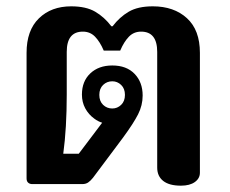

<svg xmlns="http://www.w3.org/2000/svg" viewBox="-20 -582 728 607"><path d="M477 -52V-418Q477 -482 426 -482Q403 -482 387.5 -466Q372 -450 360 -422H308Q296 -450 280.5 -466Q265 -482 242 -482Q191 -482 191 -418V-283Q191 -177 180 -96H229L303 -194Q290 -198 278 -207Q260 -220 249.5 -239.5Q239 -259 239 -283Q239 -325 265.5 -350Q292 -375 335 -375Q380 -375 405.5 -348.5Q431 -322 431 -280Q431 -249 416.5 -220.5Q402 -192 369 -147L274 -20Q266 -10 258.5 -5Q251 0 240 0H82Q74 0 69 -4.5Q64 -9 64 -18V-415Q64 -486 103 -524Q142 -562 205 -562Q252 -562 281 -545Q310 -528 332 -499H336Q358 -528 387 -545Q416 -562 463 -562Q530 -562 571 -524.5Q612 -487 612 -415V-36Q612 -18 596 -6.5Q580 5 552 5Q515 5 496 -10Q477 -25 477 -52ZM375 -282Q375 -302 363 -313.5Q351 -325 335 -325Q318 -325 306 -313.5Q294 -302 294 -282Q294 -262 306 -250.5Q318 -239 335 -239Q351 -239 363 -250.5Q375 -262 375 -282Z"/></svg>

Font: Maitree
Style: Bold
Weight: 700
Designer: CadsonDemak Team
Foundry: CadsonDemak
Version: Version 1.002